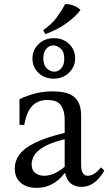

<svg xmlns="http://www.w3.org/2000/svg" viewBox="-20 -900 528 935"><path d="M158 15Q111 15 81.5 -9.5Q52 -34 52 -80Q52 -117 75 -148Q98 -179 151 -205Q204 -231 295 -253V-318Q295 -359 277.5 -386Q260 -413 211 -413Q164 -413 136.5 -383.5Q109 -354 98 -292H75V-417Q110 -434 149.5 -444.5Q189 -455 237 -455Q292 -455 321.5 -440.5Q351 -426 363 -400Q375 -374 375 -339V-97Q375 -44 408 -44Q420 -44 435.5 -52Q451 -60 472 -85L488 -69Q442 10 378 10Q312 10 297 -57H295Q240 15 158 15ZM195 -44Q243 -44 295 -88V-222Q223 -204 189 -182.5Q155 -161 144.5 -139.5Q134 -118 134 -100Q134 -71 152 -57.5Q170 -44 195 -44ZM242 -517Q196 -517 167 -545.5Q138 -574 138 -615Q138 -656 167.5 -685Q197 -714 242 -714Q288 -714 317 -685.5Q346 -657 346 -616Q346 -575 316 -546Q286 -517 242 -517ZM244 -551Q264 -551 278.5 -567.5Q293 -584 293 -613Q293 -648 275.5 -663.5Q258 -679 239 -679Q220 -679 205.5 -662.5Q191 -646 191 -617Q191 -583 208 -567Q225 -551 244 -551ZM297 -880Q317 -881 338 -873Q359 -865 372 -851Q344 -815 300.5 -784.5Q257 -754 201 -734L190 -753Q231 -781 255 -813.5Q279 -846 297 -880Z"/></svg>

Font: Bona Nova SC
Style: Regular
Weight: 400
Designer: Mateusz Machalski
Foundry: Capitalics
Version: Version 4.001; ttfautohint (v1.8.4.7-5d5b)